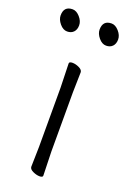

<svg xmlns="http://www.w3.org/2000/svg" viewBox="-138 -742 539 801"><g transform="rotate(20 131.5 -342.0)"><path d="M162 1Q162 9 148 9Q134 9 118 1.5Q102 -6 102 -17L104 -105V-368L101 -475Q101 -483 115.5 -483Q130 -483 145.5 -475.5Q161 -468 161 -457L159 -368V-105ZM1 -652Q1 -693 40 -693Q57 -693 72.5 -675.5Q88 -658 88 -639Q88 -620 77.5 -609Q67 -598 49 -598Q31 -598 16 -616Q1 -634 1 -652ZM174 -652Q174 -693 213 -693Q230 -693 245.5 -675.5Q261 -658 261 -639Q261 -620 250.5 -609Q240 -598 222 -598Q204 -598 189 -616Q174 -634 174 -652Z"/></g></svg>

Font: LXGW WenKai TC Light
Style: Regular
Weight: 300
Designer: LXGW / Fontworks Inc.
Foundry: LXGW / Fontworks Inc.
Version: Version 1.330